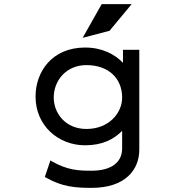

<svg xmlns="http://www.w3.org/2000/svg" viewBox="-20 -712 826 929"><path d="M510 -563 617 -692H472L380 -529ZM240 -240C240 -323 301 -397 398 -397C507 -397 571 -331 571 -240C571 -164 506 -88 398 -88C297 -88 240 -164 240 -240ZM152 -245C152 -103 263 -9 392 -9C475 -9 531 -38 571 -79V6C571 75 517 114 423 114C360 114 307 112 230 68L224 64L197 144L200 146C281 193 348 197 423 197C587 197 654 109 654 12V-471H575V-408C537 -448 476 -482 392 -482C230 -482 152 -363 152 -245Z"/></svg>

Font: Charger Monospace
Style: Regular
Weight: 400
Designer: Jasper
Foundry: Cannot Into Space Fonts
Version: Version 0.980